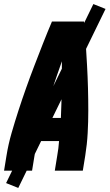

<svg xmlns="http://www.w3.org/2000/svg" viewBox="-20 -841 540 946"><path d="M0 0 12 -74Q21 -130 37 -185.5Q53 -241 71 -296.5Q89 -352 108.5 -407Q128 -462 149 -516.5Q170 -571 191.5 -626Q213 -681 236 -735H394Q399 -681 402.5 -626Q406 -571 409 -516.5Q412 -462 413.5 -407Q415 -352 415 -296.5Q415 -241 412 -185.5Q409 -130 400 -74L388 0H250L262 -74Q265 -92 267.5 -110Q270 -128 271 -146H165Q161 -128 157 -110Q153 -92 150 -74L138 0ZM195 -260H280Q283 -330 284 -399.5Q285 -469 285 -539Q260 -469 237 -399.5Q214 -330 195 -260ZM70 85 10 61 440 -821 500 -797Z"/></svg>

Font: Iosevka Curly Heavy
Style: Italic
Weight: 900
Italic angle: -9°
Monospace: yes
Designer: Belleve Invis
Foundry: Belleve Invis
Version: Version 22.1.2; ttfautohint (v1.8.4)